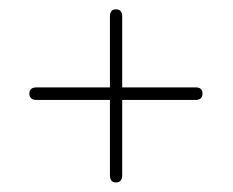

<svg xmlns="http://www.w3.org/2000/svg" viewBox="-20 -542 500 412"><path d="M43 -341.5Q43 -354.5 59 -354.5H399.5Q414.5 -354.5 414.5 -341.5Q414.5 -327.5 399.5 -327.5H58.5Q43 -327.5 43 -341.5ZM228.6 -150.5Q215.9 -150.5 215.9 -166.5V-507Q215.9 -522 228.6 -522Q242.2 -522 242.2 -507V-166Q242.2 -150.5 228.6 -150.5Z"/></svg>

Font: Fraunces 144pt S050 Light
Style: Regular
Weight: 300
Version: Version 1.000; ttfautohint (v1.8.3)